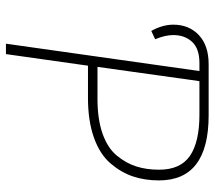

<svg xmlns="http://www.w3.org/2000/svg" viewBox="-58 -664 722 646"><g transform="rotate(90 303.0 -341.0)"><path d="M368 -682Q587 -682 587 -515Q587 -467 573.5 -427Q560 -387 529.5 -351.5Q499 -316 443 -296Q387 -276 309 -276H201L162 0H127L219 -651H192Q144 -651 121 -626.5Q98 -602 98 -563Q98 -536 112 -502L84 -489Q63 -527 63 -563Q63 -616 98 -649Q133 -682 196 -682ZM313 -308Q381 -308 429.5 -325Q478 -342 503.5 -373Q529 -404 540 -438.5Q551 -473 551 -515Q551 -587 504.5 -619Q458 -651 366 -651H253L205 -308Z"/></g></svg>

Font: Fira Sans UltraLight
Style: Italic
Weight: 200
Italic angle: -8°
Designer: Carrois Corporate & Edenspiekermann AG
Foundry: Carrois Corporate GbR & Edenspiekermann AG
Version: Version 4.203;PS 004.203;hotconv 1.0.88;makeotf.lib2.5.64775